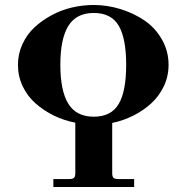

<svg xmlns="http://www.w3.org/2000/svg" viewBox="-20 -750 728 770"><path d="M254 -646Q222 -594 222 -490Q222 -386 254 -334Q286 -282 356 -282Q426 -282 456 -333Q486 -384 486 -490Q486 -596 456 -647Q426 -698 356 -698Q286 -698 254 -646ZM52 -490Q52 -534 70 -573Q88 -612 118 -640Q148 -668 187 -689Q226 -710 269 -720Q312 -730 356 -730Q410 -730 463.5 -713.5Q517 -697 560 -667.5Q603 -638 629.5 -591.5Q656 -545 656 -490Q656 -444 637 -404Q618 -364 586 -335Q554 -306 514 -286Q474 -266 430 -257V-56Q430 -42 435 -37Q440 -32 454 -32H518V0H194V-32H258Q272 -32 277 -37Q282 -42 282 -56V-258Q236 -267 196 -286.5Q156 -306 123 -335Q90 -364 71 -404Q52 -444 52 -490Z"/></svg>

Font: Old Standard TT
Style: Bold
Weight: 700
Designer: Alexey Kryukov <alexios@thessalonica.org.ru>
Version: Version 2.2